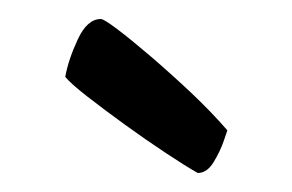

<svg xmlns="http://www.w3.org/2000/svg" viewBox="-20 -736 309 203"><path d="M189.1 -553.1Q176.6 -560.1 155.5 -574.1Q134.3 -588.1 112.2 -604.1Q90.1 -620.1 72.5 -633.8Q54.8 -647.6 49 -654.7Q52.2 -672.8 62.2 -694.3Q72.2 -715.9 86.6 -715.9Q89.8 -715.9 104.1 -705.1Q118.4 -694.3 139.2 -676.5Q160 -658.7 181.6 -638.4Q203.2 -618 220.4 -598.2Q220.4 -598.2 216.6 -587.1Q212.8 -576 205.8 -564.5Q198.8 -553.1 189.1 -553.1Z"/></svg>

Font: Yanone Kaffeesatz ExtraLight
Style: Regular
Weight: 200
Designer: Yanone (Cyrillic: Daniel Pouzeot, Huerta Tipografica, and Cyreal)
Foundry: Yanone
Version: Version 2.003